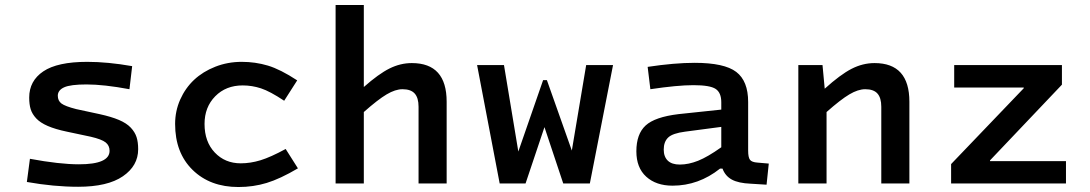

<svg xmlns="http://www.w3.org/2000/svg" viewBox="-20 -730 4336 764"><path d="M529.8 -136.2Q529.8 -70.3 469 -28.6Q408.2 13.2 291 13.2Q194.3 13.2 86.9 -5.9L99.1 -98.1Q216.8 -76.2 293.9 -76.2Q416 -76.2 416 -129.9Q416 -150.9 400.4 -163.3Q384.8 -175.8 340.8 -186L246.1 -206.1Q199.7 -215.8 169.9 -228.8Q140.1 -241.7 124 -259Q107.9 -276.4 102.1 -295.4Q96.2 -314.5 96.2 -341.8Q96.2 -408.2 152.3 -446Q208.5 -483.9 327.1 -483.9Q408.7 -483.9 505.9 -466.8L495.1 -375Q393.1 -394 324.2 -394Q260.7 -394 235.4 -382.6Q210 -371.1 210 -349.1Q210 -329.1 224.6 -318.1Q239.3 -307.1 283.2 -295.9L376 -275.9Q422.9 -265.6 453.4 -252.7Q483.9 -239.7 500.5 -221.9Q517.1 -204.1 523.4 -184.3Q529.8 -164.6 529.8 -136.2Z M945.8 -390.1Q878.9 -390.1 836.4 -346.9Q793.9 -303.7 793.9 -236.8Q793.9 -166 834.7 -123Q875.5 -80.1 938 -80.1Q976.6 -80.1 1016.6 -92.3Q1056.6 -104.5 1116.7 -137.2L1165.5 -60.1Q1094.2 -18.1 1041 -2Q987.8 14.2 928.7 14.2Q815.9 14.2 746.3 -54Q676.8 -122.1 676.8 -236.8Q676.8 -288.1 697 -333.7Q717.3 -379.4 752.4 -412.4Q787.6 -445.3 836.9 -464.6Q886.2 -483.9 941.9 -483.9Q996.1 -483.9 1045.9 -469Q1095.7 -454.1 1162.6 -410.2L1110.8 -329.1Q1054.2 -366.7 1018.6 -378.4Q982.9 -390.1 945.8 -390.1Z M1427.7 -710V-383.8Q1486.8 -436 1530 -457.5Q1573.2 -479 1618.7 -479Q1757.3 -479 1757.3 -325.2V0H1645.5V-305.2Q1645.5 -340.8 1630.1 -357.9Q1614.7 -375 1581.5 -375Q1553.2 -375 1518.6 -354.5Q1483.9 -334 1427.7 -284.2V0H1315.4V-710Z M2327.1 0H2221.2L2146.5 -224.1L2071.3 0H1968.3L1878.4 -471.2H1985.4L2042.5 -127L2141.1 -411.1H2156.2L2255.4 -130.9L2312.5 -471.2H2419.4Z M2957 -130.9Q2957 -103.5 2964.4 -94Q2971.7 -84.5 2994.1 -83L3039.1 -79.1L3030.3 4.9L2967.3 1Q2918.5 -1 2892.1 -15.4Q2865.7 -29.8 2855 -59.1H2845.2Q2759.8 8.8 2656.2 8.8Q2590.8 8.8 2551.5 -26.9Q2512.2 -62.5 2512.2 -127.9Q2512.2 -196.8 2549.1 -230.7Q2585.9 -264.6 2680.2 -275.9L2850.1 -293.9V-323.2Q2850.1 -361.3 2827.6 -376.2Q2805.2 -391.1 2739.3 -391.1Q2675.8 -391.1 2567.9 -375L2557.1 -463.9Q2664.1 -480 2744.1 -480Q2862.3 -480 2909.7 -443.8Q2957 -407.7 2957 -324.2ZM2685.1 -75.2Q2719.7 -75.2 2757.8 -90.3Q2795.9 -105.5 2850.1 -144V-225.1L2706.1 -206.1Q2656.7 -199.7 2638.9 -182.9Q2621.1 -166 2621.1 -134.8Q2621.1 -106.4 2637.2 -90.8Q2653.3 -75.2 2685.1 -75.2Z M3252.9 -471.2 3261.7 -377Q3323.7 -433.1 3368.4 -456.1Q3413.1 -479 3460 -479Q3598.6 -479 3598.6 -325.2V0H3486.8V-305.2Q3486.8 -340.8 3471.4 -357.9Q3456.1 -375 3422.9 -375Q3394.5 -375 3359.9 -354.5Q3325.2 -334 3269 -284.2V0H3156.7V-471.2Z M3764.6 0V-77.1L4053.7 -378.9V-381.8H3776.9V-471.2H4205.6V-393.1L3919.4 -91.8V-88.9H4221.7V0Z"/></svg>

Font: IntelOne Mono Medium
Style: Regular
Weight: 500
Designer: Fred Shallcrass
Foundry: Frere-Jones Type LLC
Version: Version 1.200;hotconv 1.1.0;makeotfexe 2.6.0;FJTRelease1.2